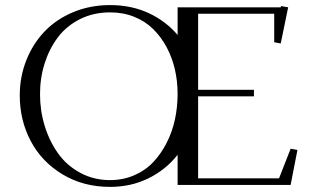

<svg xmlns="http://www.w3.org/2000/svg" viewBox="-20 -731 1235 759"><path d="M58.1 -354Q58.1 -427.2 84 -492.7Q109.9 -558.1 156 -606.4Q202.1 -654.8 269.3 -682.9Q336.4 -710.9 415 -710.9Q499.5 -710.9 567.4 -679.4Q635.3 -647.9 682.1 -592.8V-702.1H1089.8L1090.8 -707L1119.1 -702.1L1089.8 -559.1L1064 -564V-676.8H763.2V-376H983.9V-350.1H763.2V-25.9H1083L1128.9 -143.1L1155.8 -138.2L1128.9 0H682.1V-119.1Q635.7 -60.1 566.9 -26.1Q498 7.8 415 7.8Q309.1 7.8 226.8 -42Q144.5 -91.8 101.3 -173.8Q58.1 -255.9 58.1 -354ZM138.2 -358.9Q138.2 -293.5 156.7 -233.2Q175.3 -172.9 209.5 -124.8Q243.7 -76.7 297.1 -47.9Q350.6 -19 415 -19Q466.3 -19 510.5 -38.1Q554.7 -57.1 585.7 -90.1Q616.7 -123 638.9 -166.5Q661.1 -210 671.6 -259Q682.1 -308.1 682.1 -359.9Q682.1 -409.7 671.4 -456.5Q660.6 -503.4 638.7 -544.4Q616.7 -585.4 585.4 -616.2Q554.2 -647 510.5 -664.6Q466.8 -682.1 415 -682.1Q349.6 -682.1 296.1 -655.3Q242.7 -628.4 208.7 -583.3Q174.8 -538.1 156.5 -480.5Q138.2 -422.9 138.2 -358.9Z"/></svg>

Font: Dehuti
Style: Book
Weight: 400
Version: Version 1.2